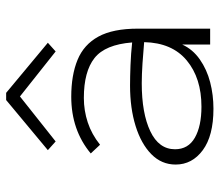

<svg xmlns="http://www.w3.org/2000/svg" viewBox="-66 -654 731 640"><g transform="rotate(-90 300.0 -334.5)"><path d="M257 11Q167 11 119 -24.5Q71 -60 71 -115Q71 -162 105.5 -196Q140 -230 199.5 -248.5Q259 -267 334 -267Q364 -267 402.5 -265.5Q441 -264 478 -260Q471 -350 426 -385.5Q381 -421 293 -421Q251 -421 211.5 -408Q172 -395 137 -367L108 -398Q186 -463 297 -463Q369 -463 420 -442Q471 -421 497.5 -372.5Q524 -324 524 -241V0H471V-93Q455 -58 421.5 -34.5Q388 -11 345.5 0Q303 11 257 11ZM122 -117Q122 -73 160.5 -51Q199 -29 264 -29Q359 -29 418 -78Q477 -127 479 -220Q447 -223 408.5 -225.5Q370 -228 342 -228Q242 -228 182 -199.5Q122 -171 122 -117ZM148 -515 119 -541 286 -680H310L477 -541L448 -515L298 -634Z"/></g></svg>

Font: Inconsolata Expanded Light
Style: Regular
Weight: 300
Width: 7
Monospace: yes
Designer: Raph Levien, Cyreal, Brenton Simpson
Foundry: Raph Levien, Cyreal, Google
Version: Version 3.001; ttfautohint (v1.8.2.53-6de2)